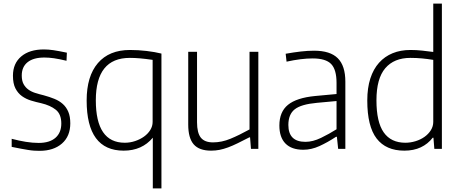

<svg xmlns="http://www.w3.org/2000/svg" viewBox="-20 -828 2555 1068"><path d="M200 11Q185 11 169.5 10Q154 9 136 6Q118 3 96 -1Q74 -5 45 -11V-56Q86 -45 124 -39Q162 -33 195 -33Q256 -33 288.5 -61.5Q321 -90 321 -141Q321 -193 290.5 -217.5Q260 -242 209 -254Q181 -260 153 -268.5Q125 -277 102.5 -293Q80 -309 66 -336Q52 -363 52 -407Q52 -475 98 -514Q144 -553 224 -553Q237 -553 249.5 -552Q262 -551 276.5 -549Q291 -547 309 -543.5Q327 -540 352 -535L350 -490Q308 -500 280 -504Q252 -508 227 -508Q166 -508 133.5 -482Q101 -456 101 -408Q101 -379 111 -360.5Q121 -342 137.5 -330Q154 -318 176 -311Q198 -304 223 -298Q256 -289 283 -278Q310 -267 329.5 -249.5Q349 -232 360 -206Q371 -180 371 -142Q371 -70 324.5 -29.5Q278 11 200 11Z M830 -62Q770 10 668 10Q462 10 462 -269Q462 -404 524.5 -477Q587 -550 703 -550Q749 -550 795.5 -544.5Q842 -539 878 -530V220H830ZM674 -34Q704 -34 732 -43.5Q760 -53 781.5 -68.5Q803 -84 816 -105Q829 -126 829 -150V-495Q787 -501 758 -503.5Q729 -506 702 -506Q513 -506 513 -270Q513 -34 674 -34Z M1154 10Q1088 10 1057.5 -25Q1027 -60 1027 -135V-540H1076V-148Q1076 -89 1097 -62.5Q1118 -36 1165 -36Q1213 -36 1261.5 -56Q1310 -76 1368 -108V-540H1417V0H1376L1371 -64H1367Q1330 -45 1301.5 -31Q1273 -17 1248.5 -8Q1224 1 1201.5 5.5Q1179 10 1154 10Z M1667 5Q1602 5 1568 -29.5Q1534 -64 1534 -130Q1534 -206 1582 -245Q1630 -284 1733 -294L1852 -305V-367Q1852 -441 1822 -472Q1792 -503 1719 -503Q1656 -503 1574 -485L1569 -529Q1614 -537 1653 -541.5Q1692 -546 1727 -546Q1817 -546 1859 -504Q1901 -462 1901 -374V0H1861L1854 -67H1849Q1802 -36 1757 -15.5Q1712 5 1667 5ZM1679 -39Q1720 -39 1765.5 -61Q1811 -83 1852 -109V-266L1743 -256Q1655 -248 1619.5 -220Q1584 -192 1584 -133Q1584 -39 1679 -39Z M2229 10Q2127 10 2075 -57.5Q2023 -125 2023 -269Q2023 -339 2040 -391.5Q2057 -444 2088.5 -479Q2120 -514 2164 -532Q2208 -550 2263 -550Q2297 -550 2328 -546.5Q2359 -543 2390 -539V-808H2438V0H2396L2391 -62H2387Q2360 -27 2320.5 -8.5Q2281 10 2229 10ZM2235 -34Q2263 -34 2291 -42.5Q2319 -51 2341 -66.5Q2363 -82 2376.5 -103.5Q2390 -125 2390 -150V-495Q2359 -500 2328 -503Q2297 -506 2263 -506Q2172 -506 2123 -448.5Q2074 -391 2074 -270Q2074 -149 2114.5 -91.5Q2155 -34 2235 -34Z"/></svg>

Font: Encode Sans Narrow
Style: ExtraLight
Weight: 200
Designer: Pablo Impallari, Andres Torresi
Foundry: Pablo Impallari, Andres Torresi
Version: Version 1.000; ttfautohint (v1.00) -l 8 -r 50 -G 200 -x 14 -